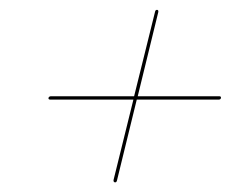

<svg xmlns="http://www.w3.org/2000/svg" viewBox="-20 -546 495 398"><path d="M218 -168Q214.5 -169 215.5 -173.5L256.5 -339.5H84.5Q80 -339.5 80.5 -343Q81.5 -346.5 86 -346.5H258L301.5 -522Q302.5 -526 306 -525.5Q309 -525 308 -520.5L265.5 -346.5H434.5Q438.5 -346.5 438 -343Q437.5 -339.5 433 -339.5H263.5L222.5 -172Q221.5 -167.5 218 -168Z"/></svg>

Font: Fraunces 144pt S000
Style: Italic
Weight: 400
Italic angle: -16°
Version: Version 1.000; ttfautohint (v1.8.3)